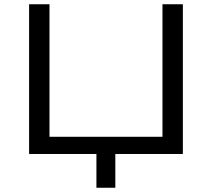

<svg xmlns="http://www.w3.org/2000/svg" viewBox="-20 -725 998 904"><path d="M434 159V0H117V-705H213V-81H745V-705H841V0H523V159Z"/></svg>

Font: Nunito Sans 10pt Expanded
Style: Regular
Weight: 400
Width: 7
Designer: Vernon Adams
Foundry: Vernon Adams
Version: Version 3.101;gftools[0.9.27]